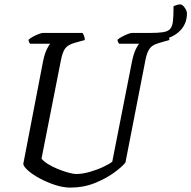

<svg xmlns="http://www.w3.org/2000/svg" viewBox="-20 -854 871 874"><path d="M300 0Q268 0 231 -12Q194 -24 161.5 -41.5Q129 -59 108 -77.5Q87 -96 86 -108L176 -575Q183 -609 193 -629.5Q203 -650 209 -655H117Q115 -657 112.5 -661.5Q110 -666 110 -673Q117 -680 130 -687Q143 -694 156 -699Q169 -704 175 -704H356Q359 -699 362.5 -691Q366 -683 366 -672L320 -659Q291 -651 277.5 -634.5Q264 -618 256 -573L169 -132Q178 -120 198 -107.5Q218 -95 242.5 -85Q267 -75 290 -68.5Q313 -62 328 -62Q355 -62 388.5 -71.5Q422 -81 450.5 -94.5Q479 -108 491 -118L581 -575Q588 -608 597.5 -628.5Q607 -649 614 -655H522Q520 -657 517.5 -662Q515 -667 515 -673Q522 -680 535.5 -687Q549 -694 561.5 -699Q574 -704 580 -704H740Q743 -700 747 -692Q751 -684 751 -672L703 -658Q685 -653 673 -644.5Q661 -636 653 -618Q645 -600 639 -565L551 -114Q535 -94 498.5 -67.5Q462 -41 411 -20.5Q360 0 300 0ZM697 -674Q675 -674 658 -682L659 -704Q700 -704 722.5 -707.5Q745 -711 755 -723Q765 -735 767.5 -759.5Q770 -784 770 -826Q780 -830 787 -832Q794 -834 801 -834Q810 -834 820.5 -819.5Q831 -805 831 -793Q831 -741 792.5 -707.5Q754 -674 697 -674Z"/></svg>

Font: Texturina 72pt 72pt Regular
Style: Italic
Weight: 400
Italic angle: -11°
Designer: Guillermo Torres Carreño
Foundry: Omnibus-Type
Version: Version 1.002; ttfautohint (v1.8.3)